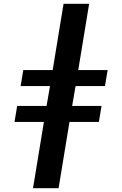

<svg xmlns="http://www.w3.org/2000/svg" viewBox="-20 -843 640 1006"><path d="M153 143 210 -204H56L70 -288H224L242 -392H88L102 -476H256L313 -823H447L390 -476H544L530 -392H376L358 -288H512L498 -204H344L287 143Z"/></svg>

Font: Iosevka XBd Ex Obl
Style: Regular
Weight: 800
Width: 7
Italic angle: -9°
Monospace: yes
Designer: Belleve Invis
Foundry: Belleve Invis
Version: Version 32.5.0; ttfautohint (v1.8.4)